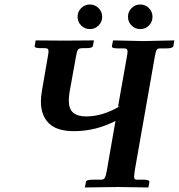

<svg xmlns="http://www.w3.org/2000/svg" viewBox="-20 -825 788 846"><path d="M425.8 -33.2Q437.5 -33.2 442.4 -42.5Q447.3 -51.8 451.2 -76.2L488.8 -292Q400.9 -247.1 306.2 -247.1Q230 -247.1 195.1 -282Q160.2 -316.9 160.2 -377.9Q160.2 -398.4 165 -426.8L190.9 -576.2Q193.8 -590.8 193.8 -599.1Q193.8 -607.4 189.9 -610.1Q186 -612.8 175.8 -612.8H158.2Q144.5 -612.8 138.2 -615.2Q131.8 -617.7 132.8 -622.1L137.2 -647L265.1 -646Q283.2 -646 329.6 -646.5Q376 -647 394 -647L389.2 -622.1Q387.7 -612.8 359.9 -612.8H342.8Q328.1 -612.8 323.2 -605.5Q318.8 -599.1 314.9 -576.2L286.1 -417Q283.2 -395.5 283.2 -381.8Q283.2 -344.7 302.5 -328.4Q321.8 -312 359.9 -312Q432.6 -312 509.8 -357.9L500 -355L539.1 -575.2Q542 -589.8 542 -599.1Q542 -611.8 527.8 -611.8H499Q484.9 -611.8 478.5 -614.3Q472.2 -616.7 473.1 -621.1L478 -647L612.8 -644Q630.9 -644.5 680.2 -645.5Q729.5 -646.5 748 -647L744.1 -622.1Q740.7 -611.8 714.8 -611.8H686Q674.3 -611.8 670.4 -605.7Q666.5 -599.6 662.1 -575.2L574.2 -76.2Q570.8 -53.2 570.8 -47.9Q570.8 -39.6 573.7 -36.4Q576.7 -33.2 584 -33.2H612.8Q639.6 -33.2 638.2 -22.9L633.8 1L499 -1Q478.5 -1 426.5 0Q374.5 1 354 1L358.9 -23.9Q360.4 -33.2 387.2 -33.2ZM337.6 -712.6Q321.8 -728.5 321.8 -751Q321.8 -773.4 337.6 -789.3Q353.5 -805.2 376 -805.2Q398.4 -805.2 414.3 -789.3Q430.2 -773.4 430.2 -751Q430.2 -728.5 414.3 -712.6Q398.4 -696.8 376 -696.8Q353.5 -696.8 337.6 -712.6ZM559.8 -712.6Q543.9 -728.5 543.9 -751Q543.9 -773.4 559.8 -789.3Q575.7 -805.2 598.1 -805.2Q620.6 -805.2 636.2 -789.3Q651.9 -773.4 651.9 -751Q651.9 -728.5 636.2 -712.6Q620.6 -696.8 598.1 -696.8Q575.7 -696.8 559.8 -712.6Z"/></svg>

Font: Linux Libertine G
Style: Bold Italic
Weight: 700
Italic angle: -11.5°
Designer: Philipp H. Poll
Foundry: Philipp H. Poll
Version: Version 4.1.0